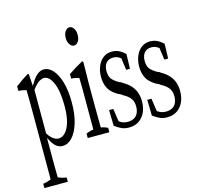

<svg xmlns="http://www.w3.org/2000/svg" viewBox="-150 -1024 1530 1461"><g transform="rotate(-15 615.0 -294.0)"><path d="M166 -43.9Q156.7 -56.6 147.5 -75.7Q143.1 -81.1 138.7 -93.3Q138.7 -31.2 138.7 22.5Q138.7 69.3 138.7 106.4Q139.2 154.3 139.6 191.9Q139.6 210.9 140.1 220.7Q172.9 234.4 205.6 238.8Q205.6 260.7 205.6 272.5Q205.6 272.5 21 272.5Q21 260.3 21 238.8Q52.2 234.9 83.5 221.7Q84 211.9 84 192.4Q84 154.8 84 107.9Q84 -137.2 84 -384.8Q84 -440.9 82.5 -482.4Q51.8 -491.2 21 -493.2Q21 -514.6 21 -528.8Q72.8 -568.8 124 -599.6Q127.4 -600.6 130.9 -592.3Q133.8 -550.8 137.2 -499.5Q141.1 -511.2 145 -513.2Q193.4 -601.1 249.5 -601.1Q287.1 -601.1 319.3 -565.9Q351.6 -530.8 371.3 -463.9Q391.1 -397 391.1 -303Q391.1 -209 370.1 -141.1Q349.1 -73.2 314.7 -36.9Q280.3 -0.5 238.8 -0.5Q220.2 -0.5 202.1 -10Q184.1 -19.5 166 -43.9ZM160.6 -493.7Q151.9 -483.9 141.1 -468.8Q141.1 -468.8 141.1 -125.5Q155.3 -103 168.9 -90.3Q196.8 -63.5 223.6 -63.5Q252.9 -63.5 276.4 -88.4Q301.3 -113.3 316.2 -164.3Q331.1 -215.3 331.1 -292.5Q331.1 -408.7 303.7 -472.2Q275.4 -537.6 232.4 -537.6Q218.3 -537.6 200 -527.3Q181.6 -517.1 160.6 -493.7Z M520.5 -716.3Q501.5 -716.3 487.3 -736.3Q473.1 -756.3 473.1 -788.1Q473.1 -819.8 487.3 -839.8Q501.5 -859.9 520.5 -859.9Q539.6 -859.9 553.5 -840.3Q567.4 -820.8 567.4 -788.6Q567.4 -756.3 553.5 -736.3Q539.6 -716.3 520.5 -716.3ZM438 -44.4Q466.8 -57.6 495.6 -61Q495.6 -61 495.6 -64.9Q496.1 -76.2 496.1 -77.1Q496.1 -128.9 496.1 -170.9Q496.1 -288.1 496.1 -395.5Q496.1 -428.7 494.6 -467.8Q463.9 -478 433.1 -479Q433.1 -502 433.1 -514.6Q490.2 -554.2 547.4 -584.5Q551.8 -585 555.7 -576.2Q554.7 -500.5 553.2 -415Q553.2 -340.3 553.2 -256.3Q553.2 -218.8 553.7 -171.9Q554.2 -125 554.7 -61.5Q581.5 -58.1 608.4 -44.9Q608.4 -32.2 608.4 -9.8Q608.4 -9.8 438 -9.8Q438 -31.7 438 -44.4Z M652.8 -48.8Q651.4 -115.7 649.9 -173.3Q649.9 -173.3 683.1 -173.3Q690.4 -127.4 697.8 -72.3Q707 -65.4 714.8 -61.5Q737.3 -49.8 766.1 -49.8Q794.9 -49.8 815.9 -61.8Q836.9 -73.7 846.7 -96.4Q856.4 -119.1 856.4 -146.5Q856.4 -186.5 837.6 -210.9Q818.8 -235.4 782.2 -254.9Q764.6 -269.5 746.6 -274.9Q718.8 -291 698.2 -312Q677.7 -333 666.7 -363.3Q655.8 -393.6 655.8 -434.8Q655.8 -476.1 670.7 -513.7Q685.5 -551.3 714.4 -574.5Q743.2 -597.7 784.7 -597.7Q815.4 -597.7 840.3 -585.4Q865.2 -573.2 888.2 -551.3Q886.7 -498.5 884.8 -435.5Q884.8 -435.5 855 -435.5Q848.6 -487.3 841.8 -529.3Q840.8 -534.7 840.3 -530.8Q813.5 -551.3 784.2 -551.3Q746.1 -551.3 726.8 -527.8Q707.5 -504.4 707.5 -465.8Q707.5 -424.3 724.1 -402.6Q740.7 -380.9 780.8 -357.9Q793 -356.4 805.7 -344.7Q843.3 -323.7 866 -297.4Q888.7 -271 898.9 -240.5Q909.2 -210 909.2 -172.4Q909.2 -127.4 893.1 -89.8Q877 -52.2 844.2 -28.8Q811.5 -5.4 763.2 -5.4Q731.4 -5.4 706.1 -16.6Q680.7 -27.8 652.8 -48.8Z M953.6 -48.8Q952.1 -115.7 950.7 -173.3Q950.7 -173.3 983.9 -173.3Q991.2 -127.4 998.5 -72.3Q1007.8 -65.4 1015.6 -61.5Q1038.1 -49.8 1066.9 -49.8Q1095.7 -49.8 1116.7 -61.8Q1137.7 -73.7 1147.5 -96.4Q1157.2 -119.1 1157.2 -146.5Q1157.2 -186.5 1138.4 -210.9Q1119.6 -235.4 1083 -254.9Q1065.4 -269.5 1047.4 -274.9Q1019.5 -291 999 -312Q978.5 -333 967.5 -363.3Q956.5 -393.6 956.5 -434.8Q956.5 -476.1 971.4 -513.7Q986.3 -551.3 1015.1 -574.5Q1043.9 -597.7 1085.4 -597.7Q1116.2 -597.7 1141.1 -585.4Q1166 -573.2 1189 -551.3Q1187.5 -498.5 1185.5 -435.5Q1185.5 -435.5 1155.8 -435.5Q1149.4 -487.3 1142.6 -529.3Q1141.6 -534.7 1141.1 -530.8Q1114.3 -551.3 1085 -551.3Q1046.9 -551.3 1027.6 -527.8Q1008.3 -504.4 1008.3 -465.8Q1008.3 -424.3 1024.9 -402.6Q1041.5 -380.9 1081.5 -357.9Q1093.8 -356.4 1106.4 -344.7Q1144 -323.7 1166.7 -297.4Q1189.5 -271 1199.7 -240.5Q1210 -210 1210 -172.4Q1210 -127.4 1193.8 -89.8Q1177.7 -52.2 1145 -28.8Q1112.3 -5.4 1064 -5.4Q1032.2 -5.4 1006.8 -16.6Q981.4 -27.8 953.6 -48.8Z"/></g></svg>

Font: Scarab Serif
Style: Light
Weight: 300
Designer: John Roberts
Foundry: Scarab
Version: 1.0